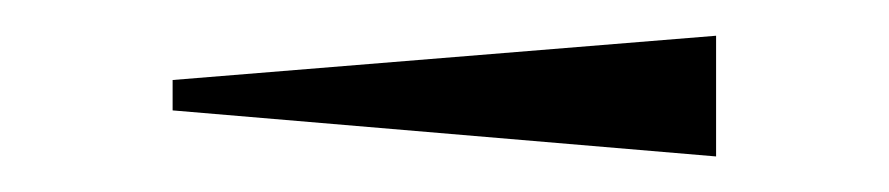

<svg xmlns="http://www.w3.org/2000/svg" viewBox="-20 -295 500 108"><path d="M77.1 -250 382.8 -274.9V-207L77.1 -232.9Z"/></svg>

Font: Halibut
Style: Regular
Weight: 400
Designer: Matteo Maggi
Foundry: Collletttivo
Version: Version 3.080 | FøM Fix